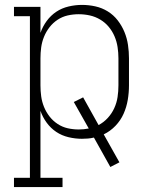

<svg xmlns="http://www.w3.org/2000/svg" viewBox="-20 -558 640 783"><path d="M37 205V167H102V-492H37V-530H145V-424Q154 -450 170.5 -472.5Q187 -495 209.5 -510Q232 -525 259.5 -531.5Q287 -538 314 -538Q342 -538 369 -532Q396 -526 419.5 -511.5Q443 -497 460 -475Q477 -453 487.5 -427.5Q498 -402 502 -374.5Q506 -347 506 -320V-210Q506 -180 501 -150.5Q496 -121 484 -94Q472 -67 451 -45Q430 -23 403 -10L467 104L430 123L363 3Q351 6 338.5 7Q326 8 314 8Q287 8 259.5 1.5Q232 -5 209.5 -20Q187 -35 170.5 -57.5Q154 -80 145 -106V167H235V205ZM301 -30Q311 -30 321.5 -31Q332 -32 342 -34L281 -142L319 -161L382 -48Q403 -59 419.5 -77Q436 -95 446 -117Q456 -139 459.5 -162.5Q463 -186 463 -210V-320Q463 -343 459.5 -366Q456 -389 447 -410Q438 -431 423.5 -448.5Q409 -466 389 -478Q369 -490 346.5 -495Q324 -500 301 -500Q278 -500 256 -495Q234 -490 215 -477.5Q196 -465 182 -447Q168 -429 159.5 -408Q151 -387 148 -365Q145 -343 145 -320V-210Q145 -187 148 -165Q151 -143 159.5 -122Q168 -101 182 -83Q196 -65 215 -52.5Q234 -40 256 -35Q278 -30 301 -30Z"/></svg>

Font: Iosevka Curly Slab XLtEx
Style: Regular
Weight: 200
Width: 7
Monospace: yes
Designer: Belleve Invis
Foundry: Belleve Invis
Version: Version 11.1.0; ttfautohint (v1.8.3)